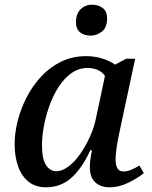

<svg xmlns="http://www.w3.org/2000/svg" viewBox="-20 -784 643 814"><path d="M175 10Q130 10 100.5 -14Q71 -38 56.5 -79.5Q42 -121 42 -173Q42 -220 55 -271.5Q68 -323 93 -371.5Q118 -420 154.5 -459.5Q191 -499 239 -522.5Q287 -546 345 -546Q382 -546 414.5 -535.5Q447 -525 468 -510L515 -535H553L485 -217Q483 -206 479 -185.5Q475 -165 472.5 -143Q470 -121 470 -108Q470 -57 503 -57Q519 -57 536 -64Q553 -71 571 -82L590 -50Q567 -31 526.5 -10.5Q486 10 444 10Q406 10 383.5 -11.5Q361 -33 361 -73Q361 -91 363 -107Q365 -123 370 -147H363Q328 -71 283 -30.5Q238 10 175 10ZM219 -58Q243 -58 269.5 -77.5Q296 -97 319.5 -130.5Q343 -164 361.5 -205Q380 -246 388 -288L425 -462Q414 -479 394 -487.5Q374 -496 352 -496Q314 -496 283 -474Q252 -452 228.5 -415.5Q205 -379 189.5 -335.5Q174 -292 166 -248.5Q158 -205 158 -170Q158 -109 175.5 -83.5Q193 -58 219 -58ZM364 -633Q337 -633 319.5 -647Q302 -661 302 -690Q302 -725 321.5 -744.5Q341 -764 371 -764Q397 -764 415.5 -750Q434 -736 434 -706Q434 -667 412 -650Q390 -633 364 -633Z"/></svg>

Font: Noto Serif Medium
Style: Italic
Weight: 500
Italic angle: -12°
Designer: Monotype Design Team
Foundry: Monotype Imaging Inc.
Version: Version 2.014; ttfautohint (v1.8.4.7-5d5b)